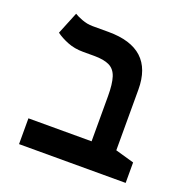

<svg xmlns="http://www.w3.org/2000/svg" viewBox="-113 -719 811 827"><g transform="rotate(20 293.0 -306.0)"><path d="M548.3 -93.8V0H59.6V-118.2H349.1V-325.2Q349.1 -380.9 339.1 -411.9Q329.1 -442.9 304 -455.3Q278.8 -467.8 233.9 -467.8H182.6Q143.6 -467.8 111.6 -480.5Q79.6 -493.2 57.1 -509.8L98.6 -611.8Q109.9 -604.5 134 -595.2Q158.2 -585.9 183.6 -585.9H256.3Q462.4 -585.9 462.4 -396.5V-118.2Z"/></g></svg>

Font: CaskaydiaCove NF SemiBold
Style: Regular
Weight: 600
Designer: Aaron Bell
Foundry: Saja Typeworks
Version: Version 2111.001; VTT 6.35;Nerd Fonts 3.2.1